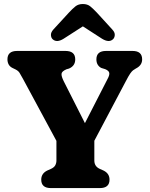

<svg xmlns="http://www.w3.org/2000/svg" viewBox="-20 -960 764 980"><path d="M539 -43Q539 0 489.5 0H240Q190.5 0 190.5 -43Q190.5 -74.5 221 -89.5L239 -97.5Q256 -105 262 -116.2Q268 -127.5 268 -140.5V-241L97 -558Q86 -578 79.8 -588.2Q73.5 -598.5 58.5 -606L44 -613Q30.5 -619.5 24.2 -631Q18 -642.5 18 -657Q18 -700 67.5 -700H314Q364 -700 364 -657Q364 -623.5 332 -610L319.5 -606.5Q295 -596 294 -583Q293 -570 305.5 -545L413.5 -331.5L529 -557Q539.5 -576 537.8 -587.5Q536 -599 517 -607L497.5 -613Q486.5 -618 479.2 -629.2Q472 -640.5 472 -657Q472 -700 521.5 -700H656.5Q705.5 -700 705.5 -657Q705.5 -629.5 680 -614L673 -610Q665.5 -606 659 -601Q652.5 -596 644.2 -584Q636 -572 622.5 -546L461.5 -241.5V-140.5Q461.5 -110 490.5 -97.5L508.5 -89.5Q539 -74.5 539 -43ZM305 -762.5Q270 -740.5 249 -759.5Q241 -766.5 240 -780.5Q239 -794.5 252.5 -809.5L332 -896Q350 -915.5 365 -927.5Q380 -939.5 403 -939.5Q426 -939.5 440.8 -927.5Q455.5 -915.5 474 -896L553 -809.5Q567 -794.5 565.8 -780.5Q564.5 -766.5 556.5 -759.5Q536 -740.5 500.5 -762.5L403 -825.5Z"/></svg>

Font: Fraunces 9pt S100
Style: Bold
Weight: 700
Version: Version 1.000; ttfautohint (v1.8.3)